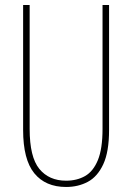

<svg xmlns="http://www.w3.org/2000/svg" viewBox="-20 -800 526 764"><path d="M414 -283Q414 -196 391 -146.5Q368 -97 329.5 -76.5Q291 -56 243 -56Q161 -56 116.5 -110.5Q72 -165 72 -283V-780H98V-287Q98 -175 136.5 -128Q175 -81 243 -81Q286 -81 318.5 -99.5Q351 -118 369.5 -163Q388 -208 388 -287V-780H414Z"/></svg>

Font: Noto Sans Malayalam UI ExtraCondensed Thin
Style: Regular
Weight: 100
Width: 2
Designer: Jelle Bosma - Monotype Design Team
Foundry: Monotype Imaging Inc.
Version: Version 2.104; ttfautohint (v1.8.4.7-5d5b)